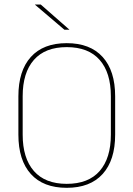

<svg xmlns="http://www.w3.org/2000/svg" viewBox="-20 -844 606 872"><path d="M283 9Q176.5 9 120 -53.8Q63.5 -116.5 63.5 -232.5V-406.5Q63.5 -522.5 120 -585.2Q176.5 -648 283 -648Q389.5 -648 446.2 -585.2Q503 -522.5 503 -406.5V-232.5Q503 -116.5 446.2 -53.8Q389.5 9 283 9ZM283 -9Q381.5 -9 432.5 -67.2Q483.5 -125.5 483.5 -232.5V-407Q483.5 -514 432.5 -572Q381.5 -630 283 -630Q185 -630 134 -572Q83 -514 83 -407V-232.5Q83 -125.5 134 -67.2Q185 -9 283 -9ZM295 -709.5 165 -823.5H139V-822.5L272.5 -709H295Z"/></svg>

Font: Anek Malayalam Medium Thin
Style: Regular
Weight: 250
Version: Version 1.003